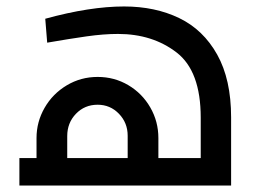

<svg xmlns="http://www.w3.org/2000/svg" viewBox="-20 -574 792 594"><path d="M695 -211V0H40V-85H93V-147Q93 -197 118 -240.5Q143 -284 186.5 -310Q230 -336 282 -336Q334 -336 377 -310.5Q420 -285 445 -241.5Q470 -198 470 -147V-85H601V-210Q601 -354 526.5 -411.5Q452 -469 345 -469Q301 -469 248 -461.5Q195 -454 126 -442L120 -516Q258 -554 364 -554Q460 -554 534.5 -518Q609 -482 652 -405Q695 -328 695 -211ZM188 -153V-85H375V-154Q375 -194 348 -222Q321 -250 282 -250Q242 -250 215 -222Q188 -194 188 -153Z"/></svg>

Font: sheba-seeBold
Style: Regular
Weight: 600
Designer: Mohamed Galeb, the designers
Foundry: Kief Type Foundry
Version: Version 2.010; ttfautohint (v1.5.33-1714) -l 8 -r 50 -G 200 